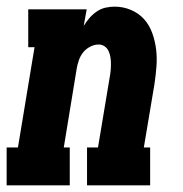

<svg xmlns="http://www.w3.org/2000/svg" viewBox="-31 -558 551 578"><path d="M-11 0V-114H23L73 -416H54V-530H230L221 -480Q229 -493 238.5 -504Q248 -515 260.5 -523.5Q273 -532 287 -535Q301 -538 314 -538Q340 -538 363.5 -528Q387 -518 403 -500Q419 -482 427.5 -458Q436 -434 439 -409Q442 -384 440 -358Q438 -332 434 -305L402 -114H421V0H231V-114H264L299 -324Q301 -334 302 -344.5Q303 -355 303 -365.5Q303 -376 301.5 -385.5Q300 -395 296 -404Q292 -413 284 -418.5Q276 -424 266 -424Q253 -424 240.5 -417.5Q228 -411 219.5 -400.5Q211 -390 206.5 -377Q202 -364 200 -352L161 -114H179V0Z"/></svg>

Font: Iosevka Curly Slab HvObl
Style: Regular
Weight: 900
Italic angle: -9°
Monospace: yes
Designer: Belleve Invis
Foundry: Belleve Invis
Version: Version 11.1.0; ttfautohint (v1.8.3)